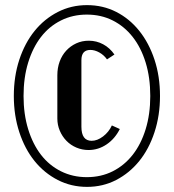

<svg xmlns="http://www.w3.org/2000/svg" viewBox="-20 -719 679 750"><path d="M34 -344Q34 -421 55.5 -486Q77 -551 115 -598Q153 -645 205.5 -672Q258 -699 320 -699Q382 -699 434 -672.5Q486 -646 524 -598.5Q562 -551 583.5 -486Q605 -421 605 -344Q605 -268 583.5 -202.5Q562 -137 524 -90Q486 -43 434 -16Q382 11 320 11Q258 11 205.5 -16Q153 -43 115 -90Q77 -137 55.5 -202.5Q34 -268 34 -344ZM72 -344Q72 -273 90 -214.5Q108 -156 140 -114.5Q172 -73 218 -50Q264 -27 319 -27Q375 -27 420.5 -50Q466 -73 498.5 -114.5Q531 -156 549 -214.5Q567 -273 567 -344Q567 -416 549 -474.5Q531 -533 498.5 -574.5Q466 -616 420.5 -639Q375 -662 319 -662Q264 -662 218 -639Q172 -616 140 -574.5Q108 -533 90 -474.5Q72 -416 72 -344ZM204 -425Q204 -454 213 -478.5Q222 -503 238.5 -521Q255 -539 277.5 -549.5Q300 -560 327 -560Q357 -560 383 -546Q409 -532 427 -506L398 -487Q386 -504 368 -514Q350 -524 333 -524Q298 -524 298 -484V-224Q298 -169 338 -169Q360 -169 382.5 -186Q405 -203 417 -229L448 -215Q429 -177 396.5 -155Q364 -133 326 -133Q301 -133 278.5 -142.5Q256 -152 239.5 -169Q223 -186 213.5 -208.5Q204 -231 204 -256Z"/></svg>

Font: Moniqa ExtBd Cond Paragraph
Style: Regular
Weight: 800
Width: 3
Designer: Rajesh Rajput
Foundry: Rajesh Rajput
Version: Version 1.000